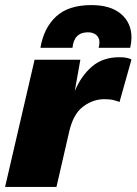

<svg xmlns="http://www.w3.org/2000/svg" viewBox="-30 -735 537 755"><path d="M-10 0 106 -500H286L264 -377Q290 -438 332.5 -474Q375 -510 440 -510Q457 -510 468.5 -507.5Q480 -505 487 -501L440 -334Q430 -338 416 -341.5Q402 -345 380 -345Q336 -345 297 -316Q258 -287 242 -217L192 0ZM129 -547Q142 -625 190.5 -670Q239 -715 329 -715Q405 -715 446 -680Q487 -645 487 -587Q487 -570 482 -547H358Q361 -559 361 -568Q361 -587 348.5 -597.5Q336 -608 316 -608Q261 -608 255 -547Z"/></svg>

Font: Work Sans ExtraBold
Style: Italic
Weight: 800
Italic angle: -13°
Designer: Wei Huang
Foundry: Wei Huang
Version: Version 2.012; ttfautohint (v1.8.3)